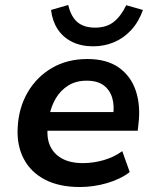

<svg xmlns="http://www.w3.org/2000/svg" viewBox="-20 -741 625 771"><path d="M301 10Q218 10 161 -19.5Q104 -49 75.5 -103Q47 -157 51 -229Q55 -308 91 -370Q127 -432 188.5 -468Q250 -504 331 -504Q409 -504 457.5 -469.5Q506 -435 525.5 -376Q545 -317 536 -243L533 -216H151L162 -291H451L434 -274Q440 -317 430.5 -348.5Q421 -380 396 -398.5Q371 -417 328 -417Q285 -417 254 -397.5Q223 -378 204 -346Q185 -314 178 -275L174 -247Q165 -196 179 -160.5Q193 -125 227 -105.5Q261 -86 313 -86Q355 -86 396.5 -98Q438 -110 471 -134L501 -50Q463 -21 409 -5.5Q355 10 301 10ZM354 -555Q306 -555 269.5 -573Q233 -591 211.5 -624Q190 -657 185 -701L254 -721Q265 -674 291 -652Q317 -630 362 -630Q407 -630 436 -652.5Q465 -675 487 -720L554 -701Q537 -653 507 -620.5Q477 -588 438 -571.5Q399 -555 354 -555Z"/></svg>

Font: Nunito Sans 10pt
Style: Bold Italic
Weight: 700
Italic angle: -9°
Designer: Vernon Adams
Foundry: Vernon Adams
Version: Version 3.101;gftools[0.9.27]